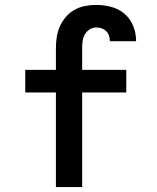

<svg xmlns="http://www.w3.org/2000/svg" viewBox="-20 -763 640 783"><path d="M208 0V-386H83V-478H208V-567Q208 -590 211.5 -612.5Q215 -635 224.5 -656Q234 -677 249 -694.5Q264 -712 284 -723Q304 -734 326.5 -738.5Q349 -743 372 -743Q403 -743 433.5 -735Q464 -727 487.5 -707Q511 -687 523 -657.5Q535 -628 535 -597V-595H428V-596Q428 -607 424.5 -617.5Q421 -628 413 -636Q405 -644 394 -647.5Q383 -651 372 -651Q358 -651 345.5 -643Q333 -635 326 -622.5Q319 -610 317 -595.5Q315 -581 315 -567V-478H495V-386H315V0Z"/></svg>

Font: Iosevka Semibold Extended
Style: Regular
Weight: 600
Width: 7
Monospace: yes
Designer: Belleve Invis
Foundry: Belleve Invis
Version: Version 32.5.0; ttfautohint (v1.8.4)